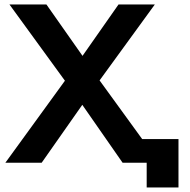

<svg xmlns="http://www.w3.org/2000/svg" viewBox="-20 -722 842 852"><path d="M268.1 -363.8 22 -702.1H186L346.2 -474.1L505.9 -702.1H667L421.9 -365.2L610.8 -105H772V109.9H630.9V0H523.9L345.2 -256.8L165 0H3.9Z"/></svg>

Font: LT Superior
Style: Bold
Weight: 400
Designer: Daniel Lyons
Foundry: LyonsType
Version: Version 1.000